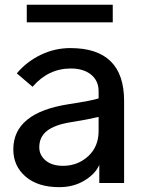

<svg xmlns="http://www.w3.org/2000/svg" viewBox="-20 -771 606 809"><path d="M92.8 -676.8V-751H455.1V-676.8ZM145.5 -150.4Q145.5 -117.2 172.4 -94.7Q199.2 -72.3 245.1 -72.3Q307.6 -72.3 351.6 -112.8Q395.5 -153.3 395.5 -218.8V-278.3Q350.6 -267.6 277.3 -255.9Q210.9 -245.1 178.2 -219.7Q145.5 -194.3 145.5 -150.4ZM36.1 -141.6Q36.1 -295.9 269.5 -332Q366.2 -346.7 395.5 -356.4V-386.7Q395.5 -430.7 363.8 -456.5Q332 -482.4 278.3 -482.4Q183.6 -482.4 117.2 -405.3L50.8 -461.9Q92.8 -511.7 151.9 -540Q210.9 -568.4 276.4 -568.4Q502.9 -568.4 502.9 -345.7V0H398.4V-76.2Q381.8 -38.1 335.9 -10.3Q290 17.6 229.5 17.6Q139.6 17.6 87.9 -26.9Q36.1 -71.3 36.1 -141.6Z"/></svg>

Font: Gothic A1 SemiBold
Style: Regular
Weight: 600
Version: Version 2.50